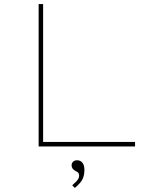

<svg xmlns="http://www.w3.org/2000/svg" viewBox="-20 -720 759 944"><path d="M170 0V-700H192V-22H644V0ZM348 204 335 191Q342 184 350 177Q358 170 363.5 162Q369 154 369 144Q369 136 366 131Q363 126 352 121Q342 116 337 109Q332 102 332 92Q332 83 339 75.5Q346 68 359 68Q376 68 385.5 80.5Q395 93 395 114Q395 127 393 138.5Q391 150 386 160.5Q381 171 371.5 181.5Q362 192 348 204Z"/></svg>

Font: Lexend Peta Thin
Style: Regular
Weight: 250
Version: Version 1.007